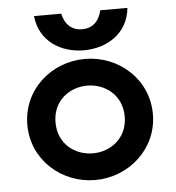

<svg xmlns="http://www.w3.org/2000/svg" viewBox="-50 -712 710 774"><g transform="rotate(-5 305.0 -325.0)"><path d="M305 15C440 15 559 -88 559 -230C559 -373 440 -475 305 -475C169 -475 51 -373 51 -230C51 -88 169 15 305 15ZM116 -665C126 -562 212 -510 305 -510C398 -510 484 -562 494 -665H384C374 -619 345 -595 305 -595C265 -595 236 -619 226 -665ZM165 -230C165 -318 233 -367 305 -367C376 -367 445 -318 445 -230C445 -142 376 -93 305 -93C233 -93 165 -142 165 -230Z"/></g></svg>

Font: KT Kiyosuna Sans Bold
Style: Regular
Weight: 700
Designer: [Zen Kaku Gothic] Yoshimichi Ohira
Version: Version 1.010;Glyphs 3.1.2 (3151)